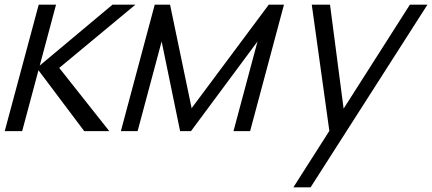

<svg xmlns="http://www.w3.org/2000/svg" viewBox="-23 -560 1845 820"><path d="M-2.8 0H71.7L141.3 -260L336.7 0H443.7L230 -270L555.3 -540H457.3L146.7 -280L216.3 -540H142.3Z M493.2 0H564.7L667.3 -383L746.2 0H792.7L1076.8 -383L974.2 0H1045.2L1189.8 -540H1124.8L795.4 -98L703.3 -540H637.8Z M1727.5 -540 1444.5 -96 1386.5 -540H1308.5L1383.6 -1L1230 240H1303.5L1802.5 -540Z"/></svg>

Font: Manrope
Style: RegularItalic
Weight: 400
Italic angle: -15°
Designer: Mikhail Sharanda
Foundry: Mikhail Sharanda
Version: Version 4.502;hotconv 1.0.109;makeotfexe 2.5.65596